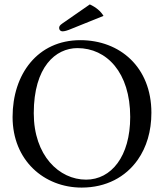

<svg xmlns="http://www.w3.org/2000/svg" viewBox="-20 -840 742 870"><path d="M387 -820 263 -734C250 -725 248 -720 248 -713C248 -705 254 -698 263 -698C272 -698 284 -701 305 -710L449 -768C436.3 -789.3 415.6 -806.7 387 -820ZM331 -622C463 -622 570 -512 570 -310C570 -131 484 -26 370 -26C248 -26 133 -135 133 -327C133 -537 232 -622 331 -622ZM666 -329C666 -536 523 -658 344 -658C150.3 -658 37 -503.9 37 -310C37 -113 180 10 350 10C460.8 10 549.3 -37.7 604.2 -116C644 -172.7 666 -245 666 -329Z"/></svg>

Font: Libertinus Serif
Style: Regular
Weight: 400
Designer: Philipp H. Poll
Foundry: Khaled Hosny
Version: Version 6.2